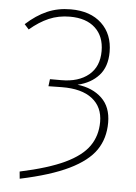

<svg xmlns="http://www.w3.org/2000/svg" viewBox="-54 -735 607 858"><g transform="rotate(5 249.0 -306.0)"><path d="M418 -518Q418 -452 383 -413Q348 -374 288 -360Q356 -352 397.5 -312.5Q439 -273 439 -203Q439 -132 403.5 -80Q368 -28 286 12Q204 52 67 81L64 49Q190 22 264 -13Q338 -48 370.5 -94.5Q403 -141 403 -203Q403 -270 355.5 -307Q308 -344 219 -343L159 -342L163 -374H214Q291 -374 336.5 -411.5Q382 -449 382 -519Q382 -585 341.5 -622.5Q301 -660 228 -660Q177 -660 134 -641.5Q91 -623 49 -587L29 -609Q75 -651 123 -672Q171 -693 229 -693Q317 -693 367.5 -645.5Q418 -598 418 -518Z"/></g></svg>

Font: FiraGO UltraLight
Style: Regular
Weight: 200
Designer: bBox Type
Foundry: bBox Type GmbH
Version: Version 1.001